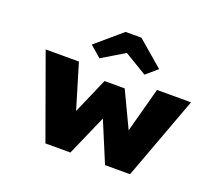

<svg xmlns="http://www.w3.org/2000/svg" viewBox="-131 -981 1312 1162"><g transform="rotate(20 525.0 -400.0)"><path d="M265 0 72 -535H286L381 -219L361 -222L472 -477H602L723 -222L704 -220L789 -535H1008L810 0H649L515 -321H567L426 0ZM396 -596 324 -658 490 -800H592L758 -658L686 -596L526 -692H556Z"/></g></svg>

Font: Lexend Peta Black
Style: Regular
Weight: 900
Version: Version 1.007